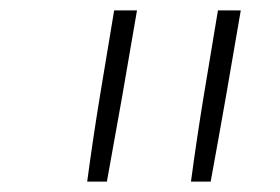

<svg xmlns="http://www.w3.org/2000/svg" viewBox="-20 -792 540 370"><path d="M348 -442Q359 -524 372.5 -606.5Q386 -689 400 -772H444Q430 -689 415.5 -606.5Q401 -524 386 -442ZM148 -442Q159 -524 172.5 -606.5Q186 -689 200 -772H244Q230 -689 215.5 -606.5Q201 -524 186 -442Z"/></svg>

Font: Iosevka SS18 Extralight
Style: Italic
Weight: 200
Italic angle: -9°
Monospace: yes
Designer: Belleve Invis
Foundry: Belleve Invis
Version: Version 25.1.1; ttfautohint (v1.8.4)